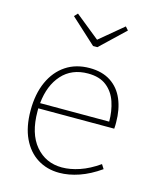

<svg xmlns="http://www.w3.org/2000/svg" viewBox="-116 -856 779 945"><g transform="rotate(15 273.0 -383.5)"><path d="M276 7Q213 7 164.5 -23.5Q116 -54 88.5 -112Q61 -170 61 -254Q61 -338 89 -400Q117 -462 168 -496Q219 -530 289 -530Q353 -530 396.5 -501.5Q440 -473 461.5 -422Q483 -371 483 -305Q483 -299 483 -291.5Q483 -284 482 -273H95Q95 -266 95 -258Q95 -145 147 -83.5Q199 -22 282 -22Q324 -22 371.5 -38Q419 -54 469 -89L483 -67Q429 -29 376.5 -11Q324 7 276 7ZM288 -502Q205 -502 155.5 -447Q106 -392 97 -300H449Q449 -354 433.5 -400Q418 -446 382.5 -474Q347 -502 288 -502ZM407 -774 422 -757 298 -639H276L147 -757L163 -774L287 -674Z"/></g></svg>

Font: Bitter ExtraLight
Style: Regular
Weight: 200
Designer: Sol Matas, and Bitter project Authors
Foundry: Sol Matas
Version: Version 2.001